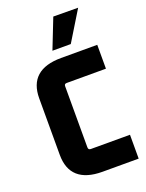

<svg xmlns="http://www.w3.org/2000/svg" viewBox="-155 -908 746 983"><g transform="rotate(-20 218.0 -416.5)"><path d="M425 -130H212C203 -130 198 -134 198 -144V-477C198 -487 203 -490 212 -490H425V-620H228C111 -620 52 -567 52 -464V-156C52 -53 111 0 228 0H425ZM199 -670 263 -833 398 -832 299 -670Z"/></g></svg>

Font: Gemini
Style: Regular
Weight: 700
Designer: Pushpananda Ekanayake, Sol Matas, Kosala Senevirathne
Foundry: Mooniak
Version: Version 1.000;PS 1.0;hotconv 1.0.86;makeotf.lib2.5.63406